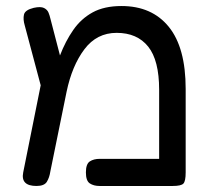

<svg xmlns="http://www.w3.org/2000/svg" viewBox="-20 -607 712 637"><path d="M596 -312V-35Q596 -6 588.5 2Q581 10 553 10H310Q291 10 278 1.5Q265 -7 265 -35Q265 -63 278 -71.5Q291 -80 311 -80H508V-309Q508 -407 471.5 -452.5Q435 -498 367 -498Q301 -498 260 -443.5Q219 -389 201 -303L147 -38Q144 -18 135.5 -4Q127 10 101 10Q48 10 57 -35L115 -324L62 -523Q56 -543 59.5 -558.5Q63 -574 92 -581Q115 -586 126 -580.5Q137 -575 141 -565Q145 -555 147 -546L179 -423Q197 -470 223 -507.5Q249 -545 287.5 -566Q326 -587 383 -587Q484 -587 540 -518Q596 -449 596 -312Z"/></svg>

Font: Fredoka
Style: Regular
Weight: 400
Designer: Ben Nathan
Foundry: Milena B. Brandão, Ben Nathan
Version: Version 2.001